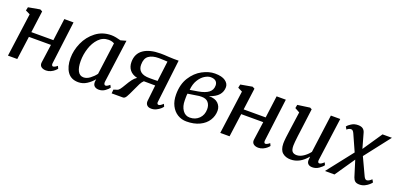

<svg xmlns="http://www.w3.org/2000/svg" viewBox="-1 -1278 4105 1998"><g transform="rotate(20 2052.0 -279.0)"><path d="M520 -79Q520 -67 524.5 -60.5Q529 -54 535 -54Q554 -54 582 -78L595 -51Q589 -42 573 -27.5Q557 -13 532.5 -1.5Q508 10 481 10Q449 10 429.5 -4Q410 -18 410 -45L411 -56L439 -258H195L160 0H57L122 -481L72 -506L80 -544L209 -567L234 -554L202 -313H446L478 -558H580L521 -89Z M1098 -83Q1098 -68 1103.5 -61Q1109 -54 1118 -54Q1134 -54 1162 -79L1176 -53Q1165 -35 1134.5 -12.5Q1104 10 1066 10Q1035 10 1017 -5.5Q999 -21 1000 -54L1004 -83Q972 -44 929.5 -17Q887 10 838 10Q757 10 717 -47.5Q677 -105 677 -199Q677 -285 715 -370.5Q753 -456 826 -512Q899 -568 997 -568Q1020 -568 1049 -562.5Q1078 -557 1102 -550L1163 -567L1099 -94Q1098 -90 1098 -83ZM986 -513Q922 -513 877 -466Q832 -419 809.5 -348.5Q787 -278 787 -207Q787 -135 808.5 -95.5Q830 -56 872 -56Q907 -56 942.5 -82.5Q978 -109 1003 -143L1050 -497Q1024 -513 986 -513Z M1310 -132Q1333 -172 1353.5 -199Q1374 -226 1399 -242Q1343 -255 1315 -290.5Q1287 -326 1287 -378Q1287 -470 1354.5 -517Q1422 -564 1543 -564Q1582 -564 1636 -560Q1676 -558 1688 -558H1744L1687 -77V-75Q1687 -65 1692 -59.5Q1697 -54 1704 -54Q1723 -54 1753 -84L1766 -57Q1761 -47 1743.5 -31.5Q1726 -16 1700.5 -3.5Q1675 9 1646 9Q1614 9 1598 -7.5Q1582 -24 1583 -51L1603 -232L1477 -233Q1459 -217 1444 -188.5Q1429 -160 1407 -110Q1382 -54 1366 -27Q1350 0 1331 0H1205L1209 -43L1243 -54Q1259 -57 1273.5 -75.5Q1288 -94 1310 -132ZM1542 -513Q1470 -513 1430.5 -484Q1391 -455 1391 -385Q1391 -336 1423 -310Q1455 -284 1520 -284H1567Q1605 -284 1610 -285L1638 -509Q1630 -509 1603.5 -511Q1577 -513 1542 -513Z M2301 -467Q2301 -417 2269.5 -380Q2238 -343 2167 -319Q2235 -320 2269 -287Q2303 -254 2303 -206Q2303 -149 2272 -99.5Q2241 -50 2180 -20.5Q2119 9 2035 9Q1980 9 1935.5 -18.5Q1891 -46 1865 -97.5Q1839 -149 1839 -220Q1839 -332 1888 -409Q1937 -486 2008.5 -524Q2080 -562 2146 -562Q2224 -562 2262.5 -534Q2301 -506 2301 -467ZM2194 -446Q2194 -477 2174.5 -494Q2155 -511 2117 -511Q2088 -511 2052 -489Q2016 -467 1988.5 -421.5Q1961 -376 1956 -312L2046 -327Q2120 -340 2157 -368.5Q2194 -397 2194 -446ZM1945 -225V-192Q1945 -126 1974.5 -83.5Q2004 -41 2054 -41Q2115 -41 2155.5 -81Q2196 -121 2196 -185Q2196 -230 2172 -258.5Q2148 -287 2099 -287Q2081 -287 2071 -286L1948 -267Q1945 -255 1945 -225Z M2871 -79Q2871 -67 2875.5 -60.5Q2880 -54 2886 -54Q2905 -54 2933 -78L2946 -51Q2940 -42 2924 -27.5Q2908 -13 2883.5 -1.5Q2859 10 2832 10Q2800 10 2780.5 -4Q2761 -18 2761 -45L2762 -56L2790 -258H2546L2511 0H2408L2473 -481L2423 -506L2431 -544L2560 -567L2585 -554L2553 -313H2797L2829 -558H2931L2872 -89Z M3178 -247Q3168 -165 3168 -137Q3168 -90 3184 -72Q3200 -54 3233 -54Q3269 -54 3307 -79.5Q3345 -105 3372 -141L3428 -563H3532L3468 -90L3467 -79Q3467 -67 3471.5 -60.5Q3476 -54 3483 -54Q3503 -54 3534 -84L3547 -57Q3535 -38 3502 -14.5Q3469 9 3429 9Q3398 9 3382 -7Q3366 -23 3368 -52Q3368 -50 3371 -86L3370 -87Q3290 10 3190 10Q3133 10 3098 -20.5Q3063 -51 3062 -121Q3062 -168 3081 -295L3107 -481L3054 -510L3061 -548L3197 -567L3218 -556L3184 -291Z M3675 -502Q3662 -502 3650 -496Q3638 -490 3630 -481L3613 -510Q3624 -526 3656 -546.5Q3688 -567 3729 -567Q3763 -567 3781.5 -554Q3800 -541 3808 -516L3855 -349L4000 -563H4104L3885 -281L3970 -99Q3987 -58 4007 -58Q4030 -58 4061 -88L4078 -59Q4073 -50 4055 -33.5Q4037 -17 4010 -3.5Q3983 10 3951 10Q3919 10 3903 -3Q3887 -16 3878 -42L3823 -219L3673 0H3567L3792 -287L3711 -468Q3704 -484 3695.5 -493Q3687 -502 3675 -502Z"/></g></svg>

Font: Koeln Type Serif
Style: Italic
Weight: 400
Italic angle: -8°
Designer: Eben Sorkin
Foundry: Eben Sorkin
Version: Version 2.002